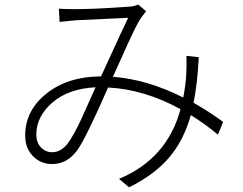

<svg xmlns="http://www.w3.org/2000/svg" viewBox="-20 -755 1040 823"><path d="M268.6 -137.7Q282.2 -155.3 299.3 -186.5Q316.4 -217.8 328.6 -245.1Q340.8 -272.5 360.4 -315.9Q379.9 -359.4 389.6 -380.9Q273.4 -375 204.6 -315.4Q135.7 -255.9 135.7 -178.7Q135.7 -143.6 155.8 -123Q175.8 -102.5 204.1 -102.5Q239.3 -102.5 268.6 -137.7ZM936.5 -232.4 914.1 -177.7Q863.3 -220.7 797.9 -261.7Q768.6 -155.3 706.1 -81.1Q643.6 -6.8 533.2 47.9L490.2 11.7Q696.3 -74.2 753.9 -287.1Q597.7 -372.1 443.4 -379.9Q347.7 -162.1 311.5 -111.3Q267.6 -51.8 204.1 -51.8Q154.3 -51.8 121.1 -85.9Q87.9 -120.1 87.9 -173.8Q87.9 -281.2 179.2 -354Q270.5 -426.8 413.1 -427.7Q521.5 -664.1 529.3 -678.7Q345.7 -669.9 303.7 -668Q259.8 -664.1 235.4 -661.1L232.4 -717.8Q256.8 -715.8 300.8 -715.8Q388.7 -715.8 535.2 -726.6Q553.7 -727.5 572.3 -735.4L606.4 -707Q585 -678.7 584 -677.7Q573.2 -662.1 558.1 -631.3Q543 -600.6 530.3 -572.8Q517.6 -544.9 496.6 -497.6Q475.6 -450.2 463.9 -425.8Q610.4 -415 765.6 -336.9Q776.4 -395.5 778.3 -434.6Q780.3 -477.5 779.3 -515.6L832 -509.8Q826.2 -394.5 809.6 -314.5Q879.9 -274.4 936.5 -232.4Z"/></svg>

Font: GenEi Gothic M Light
Style: Regular
Weight: 300
Designer: o_tamon (Modified); [Source Han Sans]
Ryoko NISHIZUKA  (kana & ideographs); Paul D. Hunt (Latin, Greek & Cyrillic); Wenl
Version: Version 1.1a;Original Version 1.004